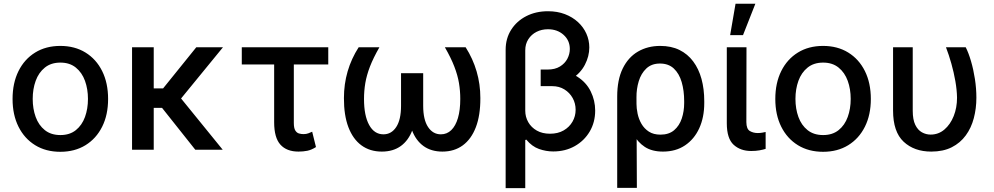

<svg xmlns="http://www.w3.org/2000/svg" viewBox="-20 -797 5289 1022"><path d="M301.1 11Q224.4 11 167.3 -24.1Q110.1 -59.3 78.5 -122.5Q46.9 -185.7 46.9 -270.2Q46.9 -355.1 78.5 -418.7Q110.1 -482.2 167.3 -517.4Q224.4 -552.6 301.1 -552.6Q377.8 -552.6 435 -517.4Q492.2 -482.2 523.8 -418.7Q555.4 -355.1 555.4 -270.2Q555.4 -185.7 523.8 -122.5Q492.2 -59.3 435 -24.1Q377.8 11 301.1 11ZM301.5 -78.1Q351.2 -78.1 383.9 -104.4Q416.5 -130.7 432.4 -174.4Q448.2 -218 448.2 -270.6Q448.2 -322.8 432.4 -366.7Q416.5 -410.5 383.9 -437.1Q351.2 -463.8 301.5 -463.8Q251.4 -463.8 218.6 -437.1Q185.7 -410.5 169.9 -366.7Q154.1 -322.8 154.1 -270.6Q154.1 -218 169.9 -174.4Q185.7 -130.7 218.6 -104.4Q251.4 -78.1 301.5 -78.1Z M798.3 -545.5V0H682.9V-545.5ZM1166.9 -545.5 903.1 -223H767.8L751.4 -326.3H848L1024.9 -545.5ZM1019.5 0 835.9 -231.2 919.4 -302.9 1165.5 0Z M1727.3 -545.5V-453.8H1267V-545.5ZM1439.3 -545.5H1544V-143.1Q1544 -115.1 1551.8 -102.5Q1559.7 -89.8 1571.6 -86.5Q1583.5 -83.1 1595.9 -83.1Q1610.1 -83.1 1621.4 -87.4Q1632.8 -91.6 1641.7 -95.9L1661.9 -14.2Q1637.8 1.1 1615.9 5.5Q1594.1 9.9 1568.9 9.9Q1506 9.9 1472.7 -27Q1439.3 -63.9 1439.3 -146.3Z M1889.2 -545.5H1999.6Q1967 -488.6 1949.2 -442.5Q1931.5 -396.3 1924.5 -354.8Q1917.6 -313.2 1917.6 -270.2Q1917.6 -181.5 1945 -131.7Q1972.3 -82 2021 -82Q2063.6 -82 2089.1 -120.9Q2114.7 -159.8 2114.7 -234V-407.3H2196V-239Q2196 -160.9 2175.2 -105.1Q2154.5 -49.4 2113.5 -19.7Q2072.4 9.9 2012.4 9.9Q1949.2 9.9 1903.9 -23.3Q1858.7 -56.5 1834.5 -120Q1810.4 -183.6 1810.7 -274.9Q1810.7 -349.1 1830.4 -416.9Q1850.1 -484.7 1889.2 -545.5ZM2348 -545.5H2458.5Q2497.2 -484.7 2517 -416.9Q2536.9 -349.1 2536.9 -274.9Q2537.3 -183.6 2513 -120Q2488.6 -56.5 2443.4 -23.3Q2398.1 9.9 2334.9 9.9Q2275.2 9.9 2234.2 -19.7Q2193.2 -49.4 2172.4 -105.1Q2151.6 -160.9 2151.6 -239V-407.3H2232.6V-234Q2232.6 -159.8 2258.5 -120.9Q2284.4 -82 2326.7 -82Q2359 -82 2382.1 -104.4Q2405.2 -126.8 2417.6 -168.9Q2430 -210.9 2430 -270.2Q2430 -313.2 2423.1 -354.8Q2416.2 -396.3 2398.4 -442.5Q2380.7 -488.6 2348 -545.5Z M2858 -420.5H2927.9Q3002.8 -420.5 3051.7 -389.7Q3100.5 -359 3124.3 -310.5Q3148.1 -262.1 3148.1 -208.5Q3148.1 -146.3 3119 -96.9Q3089.8 -47.6 3039.4 -19.2Q2989 9.2 2924.7 9.2Q2886.4 9.2 2848.9 -4.1Q2811.4 -17.4 2781.2 -54L2775.9 -51.5V-207.7Q2775.9 -174.7 2791.9 -146.7Q2807.9 -118.6 2837.4 -101.9Q2866.8 -85.2 2907.7 -85.2Q2949.9 -85.2 2980.3 -102.8Q3010.7 -120.4 3027.3 -149.3Q3044 -178.3 3044 -212.7Q3044 -246.8 3028.2 -275.2Q3012.4 -303.6 2984.4 -321Q2956.3 -338.4 2919.7 -338.4H2858ZM2896.7 -737.2Q2946.4 -737.2 2986.9 -721.8Q3027.3 -706.3 3056.5 -679.5Q3085.6 -652.7 3101.2 -617.9Q3116.8 -583.1 3116.8 -544.4Q3116.8 -497.5 3093.2 -452.1Q3069.6 -406.6 3022.2 -376.8Q2974.8 -346.9 2903.4 -346.9H2858V-426.8H2894.9Q2934.3 -426.8 2960.6 -443Q2986.9 -459.2 3000 -484.2Q3013.1 -509.2 3013.1 -536.2Q3013.1 -581.7 2979.9 -611.5Q2946.7 -641.3 2896.7 -641.3Q2863.3 -641.3 2835.9 -627.5Q2808.6 -613.6 2792.3 -588.2Q2775.9 -562.9 2775.9 -529.1V204.5H2671.5V-532Q2671.5 -592.3 2701 -638.7Q2730.5 -685 2781.4 -711.1Q2832.4 -737.2 2896.7 -737.2Z M3265.3 203.1V-282.7Q3265.3 -372.2 3294.6 -432.2Q3323.9 -492.2 3375.7 -522.4Q3427.6 -552.6 3494.3 -552.6Q3552.9 -552.6 3596.6 -531.1Q3640.3 -509.6 3669.7 -470.2Q3699.2 -430.8 3714 -377Q3728.7 -323.2 3728.7 -258.5V-248.6Q3728.7 -172.6 3702.1 -114.3Q3675.4 -56.1 3626.2 -23.1Q3577.1 9.9 3508.9 9.9Q3450.6 9.9 3412.5 -14.9Q3374.3 -39.8 3349.8 -85Q3325.3 -130.3 3308.2 -191.1L3367.9 -246.1Q3367.9 -220.5 3373.9 -191.8Q3380 -163 3394.5 -137.8Q3409.1 -112.6 3433.8 -96.4Q3458.5 -80.3 3495.7 -80.3Q3540.5 -80.3 3568.4 -104Q3596.2 -127.8 3609 -166.2Q3621.8 -204.5 3621.8 -248.6V-258.5Q3621.8 -314.6 3608.5 -360.1Q3595.2 -405.5 3566.8 -432.2Q3538.4 -458.8 3492.9 -458.8Q3448.2 -458.8 3420.3 -432.4Q3392.4 -405.9 3380 -364.7Q3367.5 -323.5 3367.9 -279.1L3370 203.1Z M3848.7 -545.5H3953.5L3952.8 -147Q3953.1 -110.4 3971.4 -99.6Q3989.7 -88.8 4013.8 -88.8Q4025.6 -88.8 4037.5 -90.9Q4049.4 -93 4055.4 -94.5V-4.6Q4042.3 -0.4 4022.9 3.2Q4003.6 6.7 3978.3 6.7Q3921.2 6.7 3884.9 -26.6Q3848.7 -60 3848.7 -141ZM3866.5 -610.1 3895.2 -777H4000.7L3935 -610.1Z M4361.2 11Q4284.4 11 4227.3 -24.1Q4170.1 -59.3 4138.5 -122.5Q4106.9 -185.7 4106.9 -270.2Q4106.9 -355.1 4138.5 -418.7Q4170.1 -482.2 4227.3 -517.4Q4284.4 -552.6 4361.2 -552.6Q4437.9 -552.6 4495 -517.4Q4552.2 -482.2 4583.8 -418.7Q4615.4 -355.1 4615.4 -270.2Q4615.4 -185.7 4583.8 -122.5Q4552.2 -59.3 4495 -24.1Q4437.9 11 4361.2 11ZM4361.5 -78.1Q4411.2 -78.1 4443.9 -104.4Q4476.6 -130.7 4492.4 -174.4Q4508.2 -218 4508.2 -270.6Q4508.2 -322.8 4492.4 -366.7Q4476.6 -410.5 4443.9 -437.1Q4411.2 -463.8 4361.5 -463.8Q4311.4 -463.8 4278.6 -437.1Q4245.7 -410.5 4229.9 -366.7Q4214.1 -322.8 4214.1 -270.6Q4214.1 -218 4229.9 -174.4Q4245.7 -130.7 4278.6 -104.4Q4311.4 -78.1 4361.5 -78.1Z M4733.7 -545.5H4838.4V-207.4Q4838.4 -160.2 4851.9 -132.5Q4865.4 -104.8 4887.3 -92.7Q4909.1 -80.6 4933.6 -80.6Q4975.5 -80.6 5007.1 -107.6Q5038.7 -134.6 5056.5 -179.2Q5074.2 -223.7 5074.2 -277Q5073.5 -318.5 5065.3 -365.2Q5057.2 -411.9 5044 -458.5Q5030.9 -505 5015.3 -545.5H5120.4Q5135.7 -515.6 5148.6 -471.4Q5161.6 -427.2 5169.4 -376.6Q5177.2 -326 5177.2 -277Q5177.2 -219.8 5163.5 -168Q5149.9 -116.1 5120.7 -76.2Q5091.6 -36.2 5046 -13.1Q5000.4 9.9 4937.1 9.9Q4846.2 9.9 4790 -42.6Q4733.7 -95.2 4733.7 -208.8Z"/></svg>

Font: InterMG Medium
Style: Regular
Weight: 500
Designer: Rasmus Andersson
Foundry: rsms
Version: Version 3.019;December 26, 2023;FontCreator 15.0.0.2955 64-b